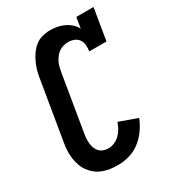

<svg xmlns="http://www.w3.org/2000/svg" viewBox="-181 -846 865 956"><g transform="rotate(-30 251.0 -367.5)"><path d="M216 8Q193 8 171 5Q149 2 128.5 -6Q108 -14 91.5 -27Q75 -40 62.5 -57.5Q50 -75 43 -95.5Q36 -116 33 -137.5Q30 -159 31.5 -182Q33 -205 37 -228L91 -552Q94 -575 99.5 -596.5Q105 -618 114.5 -639.5Q124 -661 137.5 -681Q151 -701 169.5 -716Q188 -731 210.5 -737Q233 -743 255 -743Q277 -743 297.5 -739Q318 -735 336 -726.5Q354 -718 369 -704.5Q384 -691 393 -673L403 -735H502L472 -554H373Q376 -572 374.5 -589.5Q373 -607 364 -620.5Q355 -634 338.5 -640.5Q322 -647 305 -647Q292 -647 278 -643.5Q264 -640 252.5 -632Q241 -624 232 -613Q223 -602 216.5 -589Q210 -576 206.5 -563Q203 -550 201 -537L147 -212Q144 -198 143.5 -183.5Q143 -169 144.5 -155Q146 -141 151 -128.5Q156 -116 165.5 -106.5Q175 -97 188 -92.5Q201 -88 216 -88Q233 -88 250.5 -95.5Q268 -103 281.5 -116.5Q295 -130 304 -146Q313 -162 319 -180L423 -143Q410 -111 390 -82.5Q370 -54 342 -32.5Q314 -11 281 -1.5Q248 8 216 8Z"/></g></svg>

Font: Iosevka Slab
Style: Bold Italic
Weight: 700
Italic angle: -9°
Monospace: yes
Designer: Belleve Invis
Foundry: Belleve Invis
Version: Version 11.1.0; ttfautohint (v1.8.3)